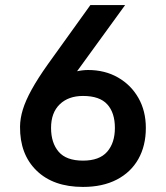

<svg xmlns="http://www.w3.org/2000/svg" viewBox="-20 -727 653 757"><path d="M59 -227.7Q59.3 -260 70 -295Q80.7 -330 104.8 -373.8Q129 -417.7 169 -474L336.3 -707H473.3L200.3 -331L203.3 -414Q212.7 -422.3 233.5 -430.8Q254.3 -439.3 279.7 -445.2Q305 -451 327.3 -451Q393.7 -451 445.2 -421.5Q496.7 -392 525.8 -340.7Q555 -289.3 555 -222.7Q555 -152.3 525.5 -100Q496 -47.7 440.3 -18.8Q384.7 10 307.3 10Q190.3 10 124.2 -54.3Q58 -118.7 59 -227.7ZM181.3 -222.7Q181.3 -163.7 211.3 -128.7Q241.3 -93.7 307.3 -93.7Q372 -93.7 402.5 -128.7Q433 -163.7 433 -222.7Q433 -282.7 402.8 -315.7Q372.7 -348.7 307.3 -348.7Q249.7 -348.7 215.5 -315.7Q181.3 -282.7 181.3 -222.7Z"/></svg>

Font: 42dot Sans Light
Style: Regular
Weight: 300
Designer: 42dot
Version: Version 1.000